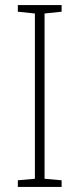

<svg xmlns="http://www.w3.org/2000/svg" viewBox="-20 -734 312 754"><path d="M222 0V-26L155 -32V-681L222 -688V-714H50V-688L117 -681V-32L50 -26V0Z"/></svg>

Font: Noto Sans Thai Looped SemiCondensed ExtraLight
Style: Regular
Weight: 200
Width: 4
Designer: Sasikarn Vongin, Ben Mitchell
Foundry: The Fontpad Ltd
Version: Version 1.001